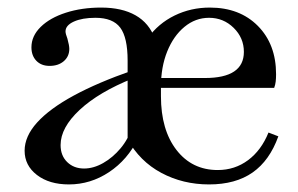

<svg xmlns="http://www.w3.org/2000/svg" viewBox="-20 -475 787 507"><path d="M532 12Q463 12 406 -18.5Q349 -49 317 -107V-315Q317 -376 297.5 -402Q278 -428 232 -428Q197 -428 175 -418Q153 -408 153 -392Q153 -386 158 -373Q163 -355 163 -346Q163 -326 148.5 -313.5Q134 -301 111 -301Q89 -301 76 -314.5Q63 -328 63 -350Q63 -380 87.5 -404Q112 -428 154 -441.5Q196 -455 247 -455Q302 -455 338 -434.5Q374 -414 389 -373L370 -374Q398 -413 441 -434Q484 -455 534 -455Q613 -455 661 -406.5Q709 -358 709 -279Q709 -268 708 -259.5Q707 -251 704 -243H394L396 -269H521Q624 -269 624 -338Q624 -375 597 -401.5Q570 -428 532 -428Q496 -428 467 -404Q438 -380 421.5 -339Q405 -298 405 -246V-221Q405 -132 446 -79Q487 -26 555 -26Q600 -26 635 -52Q670 -78 689 -125L715 -115Q692 -51 647 -19.5Q602 12 532 12ZM162 12Q110 12 77.5 -13Q45 -38 45 -77Q45 -115 78 -151.5Q111 -188 174.5 -222.5Q238 -257 330 -289L331 -268Q241 -232 190.5 -185Q140 -138 140 -92Q140 -64 157.5 -47Q175 -30 202 -30Q227 -30 252.5 -44.5Q278 -59 298.5 -83.5Q319 -108 328 -138L345 -110Q317 -53 268 -20.5Q219 12 162 12Z"/></svg>

Font: Baskervville Medium
Style: Regular
Weight: 500
Version: Version 1.100